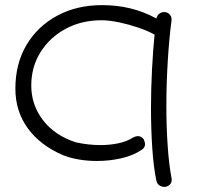

<svg xmlns="http://www.w3.org/2000/svg" viewBox="-20 -544 770 749"><path d="M625 185Q613 186 603 180Q593 174 590 161Q579 108 574 33.5Q569 -41 569 -121Q569 -198 573 -273.5Q577 -349 583 -409Q556 -424 519 -436.5Q482 -449 444 -457Q406 -465 376 -465Q298 -465 236 -431.5Q174 -398 138 -340.5Q102 -283 102 -210Q102 -135 147.5 -75.5Q193 -16 275 11Q324 22 372 22Q408 22 441.5 15Q475 8 500 -8Q510 -13 518 -13Q532 -13 541 0Q546 12 546 18Q546 32 532 41Q499 63 453 73.5Q407 84 358 84Q321 84 286.5 78Q252 72 225 61Q137 23 88.5 -43.5Q40 -110 40 -198Q40 -295 83 -368Q126 -441 202.5 -482.5Q279 -524 378 -524Q436 -524 488 -511.5Q540 -499 590 -472Q593 -485 602 -491Q611 -497 620 -497Q634 -497 642.5 -487Q651 -477 649 -463Q640 -396 634.5 -307Q629 -218 629 -129Q629 -50 634 23.5Q639 97 649 150Q652 163 645.5 172.5Q639 182 625 185Z"/></svg>

Font: Hachi Maru Pop
Style: Regular
Weight: 400
Designer: Nontynet
Foundry: Nontynet
Version: Version 1.300